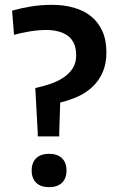

<svg xmlns="http://www.w3.org/2000/svg" viewBox="-20 -769 490 794"><path d="M136 -221 126 -405Q159 -412 189.5 -422.5Q220 -433 243.5 -449Q267 -465 281 -487Q295 -509 295 -540Q295 -570 285.5 -590Q276 -610 259 -622Q242 -634 219.5 -639.5Q197 -645 172 -645Q138 -645 102.5 -639Q67 -633 38 -625L30 -725Q69 -736 110 -742.5Q151 -749 195 -749Q243 -749 284.5 -737.5Q326 -726 356 -702Q386 -678 403 -641Q420 -604 420 -552Q420 -505 404.5 -470Q389 -435 362.5 -410Q336 -385 301.5 -369.5Q267 -354 229 -345L225 -222V-205H136ZM183 5Q149 5 130 -13Q111 -31 111 -64Q111 -97 130 -115Q149 -133 183 -133Q217 -133 236 -115Q255 -97 255 -64Q255 -31 236 -13Q217 5 183 5Z"/></svg>

Font: Encode Sans Narrow
Style: SemiBold
Weight: 600
Designer: Pablo Impallari, Andres Torresi
Foundry: Pablo Impallari, Andres Torresi
Version: Version 1.000; ttfautohint (v1.00) -l 8 -r 50 -G 200 -x 14 -